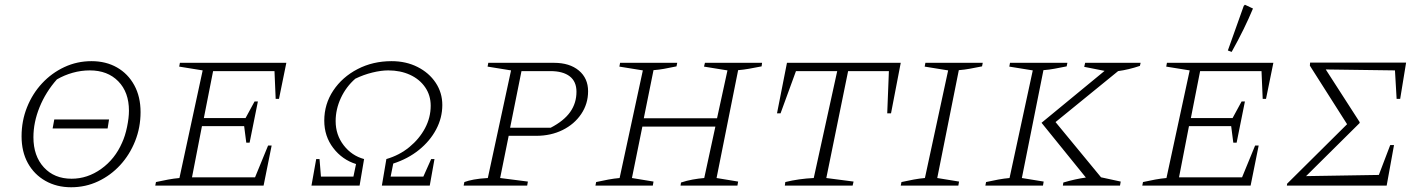

<svg xmlns="http://www.w3.org/2000/svg" viewBox="-20 -783 6014 810"><path d="M280 7Q219 7 171.5 -20Q124 -47 97.5 -95Q71 -143 71 -208Q71 -273 94 -330.5Q117 -388 157.5 -431.5Q198 -475 251.5 -500Q305 -525 366 -525Q427 -525 473.5 -498.5Q520 -472 546.5 -423.5Q573 -375 573 -310Q573 -245 550 -187.5Q527 -130 487 -86.5Q447 -43 394 -18Q341 7 280 7ZM282 -29Q349 -29 407 -70.5Q465 -112 495 -181Q508 -209 516 -247.5Q524 -286 524 -316Q524 -394 479 -440Q434 -486 359 -486Q322 -486 286.5 -476Q251 -466 220 -448Q173 -395 147 -331Q121 -267 121 -204Q121 -125 165 -77Q209 -29 282 -29ZM202 -241 209 -279H440L434 -241Z M635 0 638 -15Q665 -21 689.5 -25.5Q714 -30 737 -32L835 -486L736 -502L739 -518H1188L1157 -366H1143L1138 -483H879L840 -285H1016L1054 -355H1068L1033 -181H1019L1010 -251H832L790 -35H1056L1111 -169H1126L1092 0Z M1294 0 1314 -112H1328L1334 -38H1471L1482 -91Q1424 -109 1386 -158.5Q1348 -208 1348 -274Q1348 -344 1386 -401Q1424 -458 1488.5 -491.5Q1553 -525 1632 -525Q1693 -525 1741.5 -500.5Q1790 -476 1818 -434Q1846 -392 1846 -340Q1846 -286 1820 -237Q1794 -188 1747.5 -150.5Q1701 -113 1639 -93L1628 -38H1766L1799 -112H1813L1793 0H1591L1610 -112Q1665 -128 1707 -162.5Q1749 -197 1773 -242Q1797 -287 1797 -337Q1797 -381 1773.5 -415Q1750 -449 1709.5 -467.5Q1669 -486 1618 -486Q1588 -486 1551 -477Q1514 -468 1479 -451Q1440 -417 1418 -369.5Q1396 -322 1396 -272Q1396 -214 1430 -170Q1464 -126 1516 -112L1497 0Z M1936 0 1939 -15Q1955 -21 1979 -25.5Q2003 -30 2038 -32L2136 -486L2037 -502L2040 -518H2317Q2383 -518 2422 -485.5Q2461 -453 2461 -398Q2461 -345 2432 -302Q2403 -259 2353.5 -234.5Q2304 -210 2242 -210H2126L2090 -32L2207 -17L2204 0ZM2302 -483H2180L2132 -244H2303Q2359 -273 2385.5 -310.5Q2412 -348 2412 -396Q2412 -439 2383.5 -461Q2355 -483 2302 -483Z M2492 0 2495 -15Q2522 -21 2546.5 -25.5Q2571 -30 2594 -32L2692 -486L2593 -502L2596 -518H2837L2834 -503Q2800 -496 2780.5 -492.5Q2761 -489 2737 -487L2696 -284H3005L3049 -486L2950 -502L2954 -518H3195L3193 -503Q3162 -497 3140 -493Q3118 -489 3094 -487L3003 -32L3094 -17L3091 0H2851L2853 -13Q2877 -21 2902 -25.5Q2927 -30 2951 -32L2998 -249H2690L2646 -32L2737 -17L2734 0Z M3780 -518 3739 -305H3723L3730 -483H3558L3466 -32L3581 -17L3577 0H3291L3293 -15Q3350 -29 3413 -32L3512 -483H3338L3273 -305H3258L3300 -518Z M3780 0 3783 -15Q3810 -21 3834.5 -25.5Q3859 -30 3882 -32L3980 -486L3881 -502L3884 -518H4126L4123 -503Q4092 -497 4071 -493Q4050 -489 4025 -487L3934 -32L4026 -17L4023 0Z M4137 0 4140 -15Q4167 -21 4191.5 -25.5Q4216 -30 4239 -32L4337 -486L4238 -502L4241 -518H4483L4480 -503Q4449 -497 4428 -493Q4407 -489 4382 -487L4291 -32L4383 -17L4380 0ZM4464 0 4466 -13Q4517 -28 4561 -34L4374 -265L4640 -484L4554 -501L4558 -518H4792L4789 -505Q4741 -489 4697 -483L4433 -268L4625 -35L4708 -17L4705 0Z M4799 0 4802 -15Q4829 -21 4853.5 -25.5Q4878 -30 4901 -32L4999 -486L4900 -502L4903 -518H5352L5321 -366H5307L5302 -483H5043L5004 -285H5180L5218 -355H5232L5197 -181H5183L5174 -251H4996L4954 -35H5220L5275 -169H5290L5256 0ZM5176 -564 5160 -570 5227 -758 5232 -763 5266 -747Q5249 -706 5226.5 -660Q5204 -614 5176 -564Z M5409 0 5410 -8 5663 -259 5506 -506 5507 -519H5912L5887 -366H5872L5865 -486L5573 -490L5716 -268V-264L5490 -40L5797 -45L5845 -171H5861L5830 0Z"/></svg>

Font: Piazzolla SC ExtraLight
Style: Italic
Weight: 200
Italic angle: -11.3°
Designer: Juan Pablo del Peral
Foundry: Huerta Tipografica
Version: Version 1.330